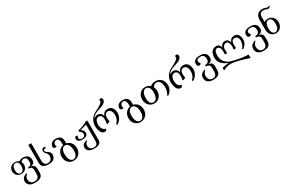

<svg xmlns="http://www.w3.org/2000/svg" viewBox="248 -2774 7553 4992"><g transform="rotate(-30 4025.0 -278.0)"><path d="M222.7 -159.2Q270.5 -159.2 298.3 -201.9Q326.2 -244.6 326.2 -318.4Q326.2 -384.3 300.3 -420.7Q274.4 -457 228 -457Q180.7 -457 152.6 -414.3Q124.5 -371.6 124.5 -297.9Q124.5 -232.4 150.4 -195.8Q176.3 -159.2 222.7 -159.2ZM424.8 244.1Q207.5 244.1 197.8 76.7Q202.6 -48.3 347.7 -81.5L351.6 -59.1Q288.1 -11.2 283.2 63.5Q288.1 206.5 426.3 206.5Q564 206.5 564 62.5V-49.3Q564 -160.6 452.1 -160.6V-191.4Q564 -191.4 564 -309.1Q564 -441.9 472.2 -445.8Q407.2 -443.8 381.8 -396.5Q403.8 -357.9 403.8 -308.1Q403.8 -231 354 -181.6Q304.2 -132.3 228 -132.3Q149.4 -132.3 97.9 -181.6Q46.4 -231 46.4 -307.6Q46.4 -384.8 96.2 -434.3Q146 -483.9 222.7 -483.9Q293.5 -483.9 342.3 -443.4Q393.6 -482.4 465.3 -482.4Q651.9 -479.5 651.9 -306.6Q651.9 -187.5 539.6 -181.2V-173.8Q651.9 -166 651.9 -43.9V77.6Q651.9 244.1 424.8 244.1Z M962.4 4.9Q754.9 4.9 754.9 -161.6V-697.3H842.8V-176.8Q842.8 -32.7 960.9 -32.7Q1089.4 -32.7 1094.2 -175.8Q1089.8 -240.2 1045.9 -279.1Q1002 -317.9 1002 -368.2Q1002 -442.9 1072.8 -443.8Q1105.5 -443.8 1112.8 -420.9Q1112.8 -406.7 1106.9 -400.9Q1036.1 -400.9 1036.1 -353Q1043.5 -315.4 1111.6 -277.1Q1179.7 -238.8 1179.7 -162.6Q1169.9 4.9 962.4 4.9Z M1584 214.4Q1643.6 214.4 1676.8 162.4Q1710 110.4 1710 17.6Q1710 -86.9 1673.8 -147.7Q1637.7 -208.5 1577.1 -208.5Q1517.6 -208.5 1484.4 -156.7Q1451.2 -105 1451.2 -11.7Q1451.2 93.3 1486.8 153.8Q1522.5 214.4 1584 214.4ZM1577.1 249Q1479 249 1415 181.6Q1351.1 114.3 1351.1 4.9Q1351.1 -88.9 1402.3 -156Q1453.6 -223.1 1536.1 -238.8V-302.7Q1533.7 -440.4 1452.1 -443.4Q1362.3 -440.9 1359.9 -349.6Q1359.9 -317.9 1376 -293.5Q1356.9 -286.1 1326.7 -286.1Q1273.9 -289.1 1272.5 -343.8Q1293.9 -480.5 1446.3 -480.5Q1629.9 -480.5 1629.9 -308.1V-238.8Q1707 -224.6 1758.5 -159.7Q1810.1 -94.7 1810.1 5.9Q1810.1 114.3 1744.1 181.6Q1678.2 249 1577.1 249Z M2199.2 244.1Q1991.7 244.1 1981.9 95.7Q1981.9 -15.6 2131.8 -46.4L2135.7 -27.3Q2072.3 12.7 2067.4 84Q2072.3 212.4 2200.7 212.4Q2318.8 212.4 2318.8 91.3V-406.7Q2218.8 -367.7 2131.8 -354.5V-344.2Q2204.1 -306.2 2210.4 -225.6Q2209.5 -119.1 2048.8 -111.3Q1900.4 -112.3 1900.4 -226.1Q1901.9 -273.9 1945.3 -276.4Q1972.2 -273.9 1990.7 -265.6Q1971.2 -243.7 1970.2 -201.7Q1970.2 -143.6 2053.7 -141.6Q2147 -147.9 2147 -226.6Q2139.6 -291.5 2079.6 -328.6Q2064.9 -341.8 2064.9 -353.5Q2064.9 -363.8 2076.7 -372.6Q2248.5 -408.2 2347.2 -478.5H2401.9V104Q2401.9 244.1 2199.2 244.1Z M3019 11.2 3006.8 -24.4Q3098.1 -108.9 3098.1 -240.7Q3092.8 -419.4 2972.7 -420.4Q2880.4 -410.6 2876 -290Q2877.9 -218.3 2889.2 -167Q2846.7 -153.8 2810.5 -139.2L2794.9 -154.8Q2808.6 -199.2 2810.1 -270Q2808.1 -418.5 2707 -420.4Q2590.3 -415 2589.4 -233.4Q2601.6 -73.2 2716.8 -54.7Q2703.6 3.9 2655.3 4.9Q2521 3.9 2501.5 -238.3Q2502 -477.1 2724.1 -581.1Q2946.3 -685.1 2946.3 -754.4Q2945.8 -774.4 2933.1 -790Q2960 -803.7 2992.7 -805.2Q3029.3 -801.3 3034.2 -750Q3034.2 -642.1 2834 -585.9Q2633.8 -529.8 2588.9 -432.1Q2644.5 -479 2705.6 -479Q2811 -475.1 2844.7 -363.8Q2892.6 -479 3005.9 -479Q3170.9 -474.6 3184.1 -257.8Q3177.2 -82 3019 11.2Z M3590.3 214.4Q3649.9 214.4 3683.1 162.4Q3716.3 110.4 3716.3 17.6Q3716.3 -86.9 3680.2 -147.7Q3644 -208.5 3583.5 -208.5Q3523.9 -208.5 3490.7 -156.7Q3457.5 -105 3457.5 -11.7Q3457.5 93.3 3493.2 153.8Q3528.8 214.4 3590.3 214.4ZM3583.5 249Q3485.4 249 3421.4 181.6Q3357.4 114.3 3357.4 4.9Q3357.4 -88.9 3408.7 -156Q3460 -223.1 3542.5 -238.8V-302.7Q3540 -440.4 3458.5 -443.4Q3368.7 -440.9 3366.2 -349.6Q3366.2 -317.9 3382.3 -293.5Q3363.3 -286.1 3333 -286.1Q3280.3 -289.1 3278.8 -343.8Q3300.3 -480.5 3452.6 -480.5Q3636.2 -480.5 3636.2 -308.1V-238.8Q3713.4 -224.6 3764.9 -159.7Q3816.4 -94.7 3816.4 5.9Q3816.4 114.3 3750.5 181.6Q3684.6 249 3583.5 249Z M4131.8 -27.8Q4191.9 -27.8 4227.1 -87.6Q4262.2 -147.5 4262.2 -250.5Q4262.2 -342.8 4229.5 -393.6Q4196.8 -444.3 4138.2 -444.3Q4078.1 -444.3 4042.7 -384.5Q4007.3 -324.7 4007.3 -222.2Q4007.3 -130.4 4040 -79.1Q4072.8 -27.8 4131.8 -27.8ZM4138.2 9.8Q4038.6 9.8 3973.4 -59.6Q3908.2 -128.9 3908.2 -235.4Q3908.2 -343.3 3971.2 -412.8Q4034.2 -482.4 4131.8 -482.4Q4221.7 -482.4 4282.7 -425.8Q4348.1 -480.5 4439 -480.5Q4551.3 -480.5 4615.2 -408.9Q4679.2 -337.4 4679.2 -216.8Q4679.2 -94.2 4563 6.8H4521.5Q4587.4 -100.6 4587.4 -218.3Q4587.4 -322.3 4550.3 -379.9Q4513.2 -437.5 4446.3 -437.5Q4374 -437.5 4333.5 -359.9Q4360.8 -306.6 4360.8 -236.8Q4360.8 -128.9 4298.1 -59.6Q4235.4 9.8 4138.2 9.8Z M5293 11.2 5280.8 -24.4Q5372.1 -108.9 5372.1 -240.7Q5366.7 -419.4 5246.6 -420.4Q5154.3 -410.6 5149.9 -290Q5151.9 -218.3 5163.1 -167Q5120.6 -153.8 5084.5 -139.2L5068.8 -154.8Q5082.5 -199.2 5084 -270Q5082 -418.5 4981 -420.4Q4864.3 -415 4863.3 -233.4Q4875.5 -73.2 4990.7 -54.7Q4977.5 3.9 4929.2 4.9Q4794.9 3.9 4775.4 -238.3Q4775.9 -477.1 4998 -581.1Q5220.2 -685.1 5220.2 -754.4Q5219.7 -774.4 5207 -790Q5233.9 -803.7 5266.6 -805.2Q5303.2 -801.3 5308.1 -750Q5308.1 -642.1 5107.9 -585.9Q4907.7 -529.8 4862.8 -432.1Q4918.5 -479 4979.5 -479Q5085 -475.1 5118.7 -363.8Q5166.5 -479 5279.8 -479Q5444.8 -474.6 5458 -257.8Q5451.2 -82 5293 11.2Z M5774.9 244.1Q5562.5 239.3 5557.6 67.9Q5557.6 -58.1 5707.5 -101.1L5711.4 -78.6Q5643.1 -25.9 5643.1 53.7Q5647.9 206.5 5776.4 206.5Q5894.5 206.5 5894.5 62.5V-49.3Q5894.5 -155.8 5772.9 -155.8V-196.3Q5894.5 -196.3 5894.5 -309.1Q5894.5 -442.4 5782.2 -447.3Q5659.2 -447.3 5659.2 -372.6Q5659.2 -331.1 5694.8 -307.1Q5694.8 -265.1 5643.1 -261.2Q5579.1 -262.2 5579.1 -337.4Q5579.1 -481.4 5781.7 -481.4Q5982.4 -481.4 5982.4 -306.6Q5982.4 -192.4 5870.1 -181.2V-173.8Q5982.4 -161.1 5982.4 -43.9V77.6Q5982.4 244.1 5774.9 244.1Z M6895 237.8Q6510.7 107.9 6362.8 107.9Q6256.8 108.9 6131.8 171.9Q6135.3 153.3 6135.3 135.3Q6135.3 114.7 6130.9 94.7Q6239.7 65.9 6332.5 62Q6200.2 7.8 6140.6 -63Q6076.7 -132.8 6076.7 -242.2Q6076.7 -334.5 6119.1 -404.5Q6161.6 -474.6 6267.1 -480.5Q6325.2 -480.5 6357.2 -443.1Q6389.2 -405.8 6393.1 -365.2Q6424.8 -481.9 6532.2 -481.9Q6626 -481.9 6658.2 -366.7Q6698.7 -481.9 6804.7 -481.9Q6966.3 -481.9 6966.3 -260.7Q6958 -140.1 6840.8 -60.5L6810.1 -74.2Q6880.4 -138.7 6897 -268.1Q6897 -423.3 6774.4 -423.3Q6687.5 -408.2 6686.5 -293Q6687 -224.1 6693.4 -193.8Q6677.7 -176.8 6653.8 -165.5Q6627.4 -173.8 6618.2 -185.5Q6627 -219.2 6627 -272.9Q6621.1 -421.9 6532.2 -427.2Q6483.9 -424.8 6452.6 -384.3Q6421.4 -343.8 6421.4 -291.5Q6422.9 -224.6 6429.2 -197.3Q6414.1 -177.2 6390.1 -166.5Q6362.3 -179.2 6355.5 -193.8Q6361.8 -221.7 6361.8 -271.5Q6356 -413.1 6268.1 -421.9Q6173.8 -421.9 6171.9 -256.8Q6171.9 -151.9 6212.4 -91.3Q6272.9 1 6365.7 40.5Q6616.7 120.6 6895 132.8Q6888.7 156.7 6888.7 183.1Q6888.7 209.5 6895 237.8Z M7283.2 244.1Q7070.8 239.3 7065.9 67.9Q7065.9 -58.1 7215.8 -101.1L7219.7 -78.6Q7151.4 -25.9 7151.4 53.7Q7156.2 206.5 7284.7 206.5Q7402.8 206.5 7402.8 62.5V-49.3Q7402.8 -155.8 7281.2 -155.8V-196.3Q7402.8 -196.3 7402.8 -309.1Q7402.8 -442.4 7290.5 -447.3Q7167.5 -447.3 7167.5 -372.6Q7167.5 -331.1 7203.1 -307.1Q7203.1 -265.1 7151.4 -261.2Q7087.4 -262.2 7087.4 -337.4Q7087.4 -481.4 7290 -481.4Q7490.7 -481.4 7490.7 -306.6Q7490.7 -192.4 7378.4 -181.2V-173.8Q7490.7 -161.1 7490.7 -43.9V77.6Q7490.7 244.1 7283.2 244.1Z M7784.7 -23.4Q7838.4 -23.4 7869.4 -76.2Q7900.4 -128.9 7900.4 -220.7Q7900.4 -302.2 7871.6 -347.2Q7842.8 -392.1 7790.5 -392.1Q7737.8 -392.1 7706.3 -339.1Q7674.8 -286.1 7674.8 -195.3Q7674.8 -114.3 7703.6 -68.8Q7732.4 -23.4 7784.7 -23.4ZM7790.5 9.8Q7702.6 9.8 7645.5 -51.3Q7588.4 -112.3 7588.4 -207V-498Q7588.4 -708 7782.7 -717.3Q7829.6 -717.3 7868.9 -701.7Q7908.2 -686 7931.2 -686Q7964.4 -686 8001 -705.1Q7987.3 -648.4 7930.7 -641.6Q7901.9 -641.6 7870.1 -658Q7838.4 -674.3 7784.7 -674.3Q7674.8 -669.4 7674.8 -538.6V-392.1Q7721.7 -425.8 7784.7 -425.8Q7872.6 -425.8 7930.2 -364Q7987.8 -302.2 7987.8 -208Q7987.8 -112.3 7931.9 -51.3Q7876 9.8 7790.5 9.8Z"/></g></svg>

Font: Kelvinch
Style: Regular
Weight: 400
Designer: Paul James MIller
Foundry: High-Logic / Made with FontCreator
Version: Version 3.30 September 23, 2016